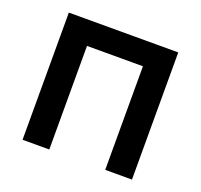

<svg xmlns="http://www.w3.org/2000/svg" viewBox="-97 -633 778 742"><g transform="rotate(20 291.5 -261.5)"><path d="M66 0V-523H516V0H406V-426H176V0Z"/></g></svg>

Font: Raleway-v4020 SemiBold
Style: Regular
Weight: 600
Designer: Matt McInerney, Pablo Impallari, Rodrigo Fuenzalida
Foundry: Matt McInerney, Pablo Impallari, Rodrigo Fuenzalida
Version: Version 4.020;PS 004.020;hotconv 1.0.88;makeotf.lib2.5.64775